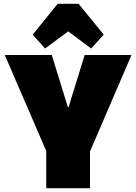

<svg xmlns="http://www.w3.org/2000/svg" viewBox="-20 -989 716 1009"><path d="M5 -700H252L337 -425H340L425 -700H671L449 -184H228ZM223 -270H453V0H223ZM152 -807 283 -969H393L525 -807L459 -734L264 -880H413L217 -734Z"/></svg>

Font: Pathway Extreme SemiCondensed Black
Style: Regular
Weight: 900
Width: 4
Version: Version 1.001;gftools[0.9.26]